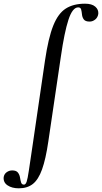

<svg xmlns="http://www.w3.org/2000/svg" viewBox="-129 -746 554 1041"><path d="M-27 275Q-64 275 -88 259Q-112 243 -109 214Q-106 197 -92.5 187.5Q-79 178 -63 178Q-41 178 -32 189.5Q-23 201 -20.5 216.5Q-18 232 -14.5 243.5Q-11 255 1 255Q10 255 15.5 239Q21 223 27.5 178.5Q34 134 47 47L115 -418Q133 -540 159.5 -606.5Q186 -673 227.5 -699.5Q269 -726 332 -726Q369 -726 387.5 -710Q406 -694 404 -671Q401 -651 387 -640Q373 -629 357 -629Q334 -629 325.5 -640.5Q317 -652 315.5 -667.5Q314 -683 311 -694.5Q308 -706 295 -706Q264 -706 242 -638.5Q220 -571 201 -439L133 21Q119 117 99 172.5Q79 228 49 251.5Q19 275 -27 275Z"/></svg>

Font: Cormorant Garamond Light
Style: Italic
Weight: 300
Italic angle: -10°
Designer: Christian Thalmann (Catharsis Fonts)
Foundry: Catharsis Fonts
Version: Version 4.001